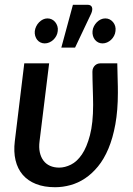

<svg xmlns="http://www.w3.org/2000/svg" viewBox="-20 -775 556 803"><path d="M470.5 -510Q471 -496.5 471.2 -479.5Q471.5 -462.5 472 -445.5Q472.5 -428.5 472.8 -413.2Q473 -398 473 -387.5Q473 -313.5 462.5 -255.5Q452 -197.5 433.5 -153.5Q415 -109.5 389.8 -78.8Q364.5 -48 335.5 -28.8Q306.5 -9.5 274.5 -0.8Q242.5 8 210.5 8Q164.5 8 130.5 -5.5Q96.5 -19 75 -44Q53.5 -69 45 -104.8Q36.5 -140.5 42 -185L81.5 -510H185.5L145.5 -185Q142 -158.5 146.5 -138Q151 -117.5 161.8 -103.2Q172.5 -89 189.2 -81.5Q206 -74 227.5 -74Q251.5 -74 276.8 -86.5Q302 -99 322.5 -129Q343 -159 356.2 -209.5Q369.5 -260 369.5 -336.5Q369.5 -351 369 -368.5Q368.5 -386 368 -404.2Q367.5 -422.5 367 -440.8Q366.5 -459 366.5 -475Q366.5 -484.5 369.8 -491Q373 -497.5 377.8 -501.8Q382.5 -506 388 -508Q393.5 -510 399 -510ZM236.5 -576 285 -755H346Q360.5 -755 364.5 -745Q368.5 -735 361.5 -718.5L294 -576ZM463 -645Q462 -634.5 457 -625Q452 -615.5 444.5 -608.5Q437 -601.5 427.8 -597.5Q418.5 -593.5 409 -593.5Q399 -593.5 391 -597.5Q383 -601.5 377.2 -608.5Q371.5 -615.5 368.8 -625Q366 -634.5 367 -645Q368 -656 373 -665.5Q378 -675 385.2 -682.2Q392.5 -689.5 401.5 -693.8Q410.5 -698 420.5 -698Q430.5 -698 438.8 -693.8Q447 -689.5 453 -682.2Q459 -675 461.8 -665.5Q464.5 -656 463 -645ZM221.5 -645Q220.5 -634.5 215.5 -625Q210.5 -615.5 203 -608.5Q195.5 -601.5 186.2 -597.5Q177 -593.5 167 -593.5Q157.5 -593.5 149.2 -597.5Q141 -601.5 135.5 -608.5Q130 -615.5 127.2 -625Q124.5 -634.5 125.5 -645Q127 -656 131.8 -665.5Q136.5 -675 143.8 -682.2Q151 -689.5 160 -693.8Q169 -698 178.5 -698Q188.5 -698 197 -693.8Q205.5 -689.5 211.2 -682.2Q217 -675 220 -665.5Q223 -656 221.5 -645Z"/></svg>

Font: Lato SemiBold
Style: Italic
Weight: 600
Italic angle: -7°
Designer: Lukasz Dziedzic with Adam Twardoch and Botio Nikoltchev
Foundry: tyPoland Lukasz Dziedzic
Version: Version 2.015; 2015-08-06; http://www.latofonts.com/